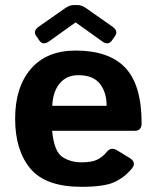

<svg xmlns="http://www.w3.org/2000/svg" viewBox="-20 -720 613 750"><path d="M121.6 -579.1Q107.4 -599.1 131.8 -616.2L232.9 -687Q252 -700.2 266.1 -700.2H284.7Q298.8 -700.2 317.9 -687L418.9 -616.2Q443.4 -599.1 429.2 -579.1L417 -561.5Q402.3 -541.5 378.9 -558.6L275.9 -632.3H274.9L171.9 -558.6Q147.9 -541.5 133.8 -561.5ZM39.1 -256.3Q39.1 -379.9 100.8 -451.2Q162.6 -522.5 275.4 -522.5Q406.2 -522.5 469.7 -455.1Q533.2 -387.7 533.2 -238.3Q533.2 -209 505.9 -209H183.6Q191.4 -127.9 223.6 -106.9Q255.9 -85.9 298.3 -85.9Q338.9 -85.9 360.4 -96.7Q381.8 -107.4 396.5 -126Q413.1 -147.5 437.5 -132.8L486.3 -103Q515.1 -85.4 494.6 -61Q464.8 -25.4 424.8 -7.8Q384.8 9.8 298.3 9.8Q158.2 9.8 98.6 -61.5Q39.1 -132.8 39.1 -256.3ZM184.1 -306.6H396.5Q396.5 -359.4 370.1 -392.8Q343.8 -426.3 286.1 -426.3Q240.2 -426.3 213.4 -394.3Q186.5 -362.3 184.1 -306.6Z"/></svg>

Font: Istok Web
Style: Bold
Weight: 700
Designer: Andrey V. Panov
Foundry: Andrey V. Panov
Version: Version 1.0.2g